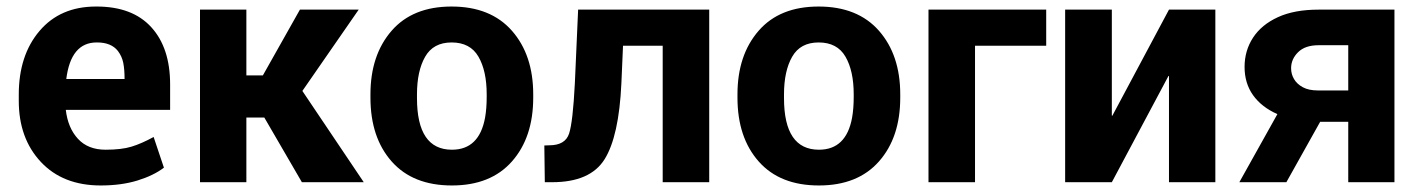

<svg xmlns="http://www.w3.org/2000/svg" viewBox="-20 -558 4355 588"><path d="M288.5 10Q172.5 10 105 -62.2Q37.5 -134.5 37.5 -249V-268.5Q37.5 -388.5 101 -463.2Q164.5 -538 274 -538H276Q385.5 -538 443.2 -474.8Q501 -411.5 501 -299.5V-221.5H181.5Q188 -166 218.8 -132.8Q249.5 -99.5 303.5 -99.5Q352 -99.5 382.5 -108.8Q413 -118 450.5 -138.5L482 -44.5Q450.5 -20.5 401 -5.2Q351.5 10 288.5 10ZM361.5 -316Q361.5 -345.5 357.5 -365.5Q353.5 -385.5 341 -402Q320.5 -428 277.5 -428Q277 -428 276 -428Q197 -428 183 -316Z M1094 0H904.5L789.5 -198H734.5V0H592.5V-528.5H734.5V-327H785L898.5 -528.5H1078.5L906 -279.5Z M1364 10Q1244.5 10 1179.5 -63.5Q1114.5 -137 1114.5 -259V-269Q1114.5 -389.5 1179.5 -464Q1244 -538 1363 -538Q1482.5 -538 1547.8 -463.8Q1613 -389.5 1613 -269V-259Q1613 -137.5 1548 -63.8Q1483 10 1364 10ZM1364 -99.5Q1447.5 -99.5 1465.5 -197.5Q1470.5 -225.5 1470.5 -262Q1470.5 -265.5 1470.5 -269Q1470.5 -341 1445.2 -384.5Q1420 -428 1363 -428Q1307 -428 1282 -384.2Q1257 -340.5 1257 -269V-259Q1257 -258.5 1257 -257.5Q1257 -99.5 1364 -99.5Z M2152 0H2009.5V-418H1888L1883 -303Q1875.5 -140.5 1831.5 -70.2Q1787.5 0 1671 0H1648.5L1647 -112.5L1662 -113Q1711 -113 1722.8 -148.8Q1734.5 -184.5 1740.5 -303L1750.5 -528.5H2152Z M2488 10Q2368.5 10 2303.5 -63.5Q2238.5 -137 2238.5 -259V-269Q2238.5 -389.5 2303.5 -464Q2368 -538 2487 -538Q2606.5 -538 2671.8 -463.8Q2737 -389.5 2737 -269V-259Q2737 -137.5 2672 -63.8Q2607 10 2488 10ZM2488 -99.5Q2571.5 -99.5 2589.5 -197.5Q2594.5 -225.5 2594.5 -262Q2594.5 -265.5 2594.5 -269Q2594.5 -341 2569.2 -384.5Q2544 -428 2487 -428Q2431 -428 2406 -384.2Q2381 -340.5 2381 -269V-259Q2381 -258.5 2381 -257.5Q2381 -99.5 2488 -99.5Z M2966 0H2823.5V-528.5H3184V-418H2966Z M3702 0H3560V-325L3558.5 -325.5L3385 0H3242V-528.5H3385V-204L3386.5 -203.5L3560 -528.5H3702Z M4250.5 0H4109V-185H4023L3919.5 0H3775.5L3892 -208.5Q3843.5 -230 3817.5 -266.5Q3791.5 -303 3791.5 -353Q3791.5 -403 3817.5 -442.8Q3843.5 -482.5 3893.8 -505.5Q3944 -528.5 4018 -528.5H4250.5ZM4109 -281V-419.5H4018Q3977 -419.5 3955.5 -398.2Q3934 -377 3934 -349Q3934 -331 3943 -315.8Q3952 -300.5 3970 -290.8Q3988 -281 4016 -281Z"/></svg>

Font: Roberto Sans
Style: Bold
Weight: 700
Designer: Google (font) & Cristiano Sobral (main changes)
Version: Version 1.000;October 12, 2021;FontCreator 14.0.0.2814 64-bi